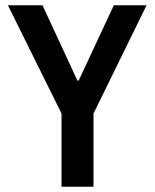

<svg xmlns="http://www.w3.org/2000/svg" viewBox="-20 -707 586 727"><path d="M213 0V-277L10 -687H141L273 -402H278L411 -687H535L334 -277V0Z"/></svg>

Font: Archivo SemiBold Condensed
Style: Regular
Weight: 600
Width: 3
Version: Version 2.001